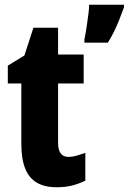

<svg xmlns="http://www.w3.org/2000/svg" viewBox="-20 -780 543 810"><path d="M503 -749Q494 -725 484 -699Q474 -673 462 -648.5Q450 -624 435 -600H336V-613Q339 -626 342 -645Q345 -664 348 -684.5Q351 -705 353.5 -725Q356 -745 356 -760H503ZM269 -118Q285 -118 302.5 -123Q320 -128 340 -135V-18Q314 -5 285 2.5Q256 10 219 10Q169 10 136 -9Q103 -28 86.5 -68.5Q70 -109 70 -173V-428H13V-503L83 -546L121 -663H225V-550H333V-428H225V-177Q225 -148 236 -133Q247 -118 269 -118Z"/></svg>

Font: Noto Sans Display Condensed ExtraBold
Style: Regular
Weight: 800
Width: 3
Designer: Monotype Design Team
Foundry: Monotype Imaging Inc.
Version: Version 2.003